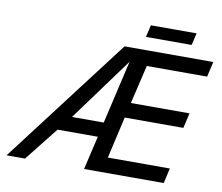

<svg xmlns="http://www.w3.org/2000/svg" viewBox="-90 -975 1253 1085"><g transform="rotate(10 536.5 -432.5)"><path d="M522.9 -277.8 606.9 -641.1 340.8 -277.8ZM916 0H459L503.9 -192.9H272.9L120.1 0H14.2L564 -722.2H1073.2L1053.2 -634.8H707L654.8 -413.1H991.2L971.2 -326.2H634.8L580.1 -86.9H936ZM936 -795.9H673.8L689.9 -865.2H952.1Z"/></g></svg>

Font: Perun
Style: Italic
Weight: 400
Italic angle: -12°
Foundry: Stefan Peev, Context Ltd
Version: Version 001.000